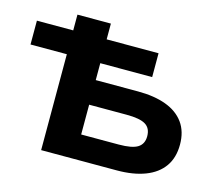

<svg xmlns="http://www.w3.org/2000/svg" viewBox="-110 -835 1108 965"><g transform="rotate(15 443.5 -352.5)"><path d="M179 0V-499H-10V-623H179V-705H353V-623H623V-499H353V-411H573Q658 -411 719 -388.5Q780 -366 813 -320.5Q846 -275 846 -207Q846 -139 813.5 -93Q781 -47 719.5 -23.5Q658 0 573 0ZM353 -128H548Q618 -128 647 -146.5Q676 -165 676 -205Q676 -247 646.5 -265Q617 -283 548 -283H353Z"/></g></svg>

Font: Nunito Sans 7pt SemiExpanded ExtraBold
Style: Regular
Weight: 800
Width: 6
Designer: Vernon Adams
Foundry: Vernon Adams
Version: Version 3.101;gftools[0.9.27]